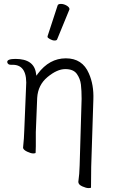

<svg xmlns="http://www.w3.org/2000/svg" viewBox="-20 -779 583 981"><path d="M445 179Q445 182 432.5 182Q420 182 401 173.5Q382 165 381 154L380 152Q386 110 387 65L397 -274Q397 -316 393.5 -346.5Q390 -377 372.5 -401.5Q355 -426 313.5 -426Q272 -426 223 -385.5Q174 -345 170 -279L163 -104V-32Q163 -21 162 1Q162 5 150 5Q138 5 119 -4Q100 -13 98 -23V-26Q103 -73 104 -112L113 -330Q123 -448 45 -448H35Q20 -448 17 -461Q15 -478 59 -478Q154 -478 164 -404L166 -392L173 -402Q232 -481 316.5 -481Q401 -481 434 -404Q460 -346 457 -270L446 73ZM272 -578Q270 -572 259 -572Q248 -572 235.5 -579Q223 -586 223 -590V-594L274 -750Q276 -759 291 -759Q306 -759 320.5 -750.5Q335 -742 335 -732Q335 -730 334 -729Z"/></svg>

Font: LXGW WenKai TC Light
Style: Regular
Weight: 300
Designer: LXGW / Fontworks Inc.
Foundry: LXGW / Fontworks Inc.
Version: Version 1.330